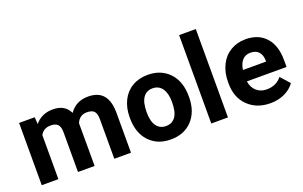

<svg xmlns="http://www.w3.org/2000/svg" viewBox="-88 -1135 2413 1531"><g transform="rotate(-20 1118.5 -370.0)"><path d="M186.5 -528.3 190.9 -469.2Q247.1 -538.1 342.8 -538.1Q444.8 -538.1 482.9 -457.5Q538.6 -538.1 641.6 -538.1Q727.5 -538.1 769.5 -488Q811.5 -438 811.5 -337.4V0H669.9V-336.9Q669.9 -381.8 652.3 -402.6Q634.8 -423.3 590.3 -423.3Q526.9 -423.3 502.4 -362.8L502.9 0H361.8V-336.4Q361.8 -382.3 343.8 -402.8Q325.7 -423.3 282.2 -423.3Q222.2 -423.3 195.3 -373.5V0H54.2V-528.3Z M897.9 -269Q897.9 -347.7 928.2 -409.2Q958.5 -470.7 1015.4 -504.4Q1072.3 -538.1 1147.5 -538.1Q1254.4 -538.1 1322 -472.7Q1389.6 -407.2 1397.5 -294.9L1398.4 -258.8Q1398.4 -137.2 1330.6 -63.7Q1262.7 9.8 1148.4 9.8Q1034.2 9.8 966.1 -63.5Q897.9 -136.7 897.9 -262.7ZM1039.1 -258.8Q1039.1 -183.6 1067.4 -143.8Q1095.7 -104 1148.4 -104Q1199.7 -104 1228.5 -143.3Q1257.3 -182.6 1257.3 -269Q1257.3 -342.8 1228.5 -383.3Q1199.7 -423.8 1147.5 -423.8Q1095.7 -423.8 1067.4 -383.5Q1039.1 -343.3 1039.1 -258.8Z M1634.3 0H1492.7V-750H1634.3Z M1993.7 9.8Q1877.4 9.8 1804.4 -61.5Q1731.4 -132.8 1731.4 -251.5V-265.1Q1731.4 -344.7 1762.2 -407.5Q1793 -470.2 1849.4 -504.2Q1905.8 -538.1 1978 -538.1Q2086.4 -538.1 2148.7 -469.7Q2210.9 -401.4 2210.9 -275.9V-218.3H1874.5Q1881.3 -166.5 1915.8 -135.3Q1950.2 -104 2002.9 -104Q2084.5 -104 2130.4 -163.1L2199.7 -85.4Q2168 -40.5 2113.8 -15.4Q2059.6 9.8 1993.7 9.8ZM1977.5 -423.8Q1935.5 -423.8 1909.4 -395.5Q1883.3 -367.2 1876 -314.5H2072.3V-325.7Q2071.3 -372.6 2046.9 -398.2Q2022.5 -423.8 1977.5 -423.8Z"/></g></svg>

Font: Vazir FD
Style: Bold-FD
Weight: 700
Designer: Saber Rastikerdar
Foundry: Saber Rastikerdar
Version: Version 30.1.0